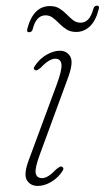

<svg xmlns="http://www.w3.org/2000/svg" viewBox="-20 -636 362 664"><path d="M125.5 -20Q135.5 -20 147 -27Q158.5 -34 175.5 -51.5Q181 -55.5 185.8 -58.5Q190.5 -61.5 195 -59Q203 -54.5 196 -44.5Q182 -22 158 -7.5Q134 7 110.5 7Q85 7 72.8 -13.2Q60.5 -33.5 81 -86.5L176.5 -344.5Q195 -395 192.5 -414Q190 -433 171 -433Q161.5 -433 149 -425.8Q136.5 -418.5 120.5 -401.5Q115.5 -397.5 110.8 -394.5Q106 -391.5 101.5 -393.5Q92.5 -398 101 -408.5Q117 -433 141.2 -446.8Q165.5 -460.5 186.5 -460.5Q212 -460.5 223.5 -439.5Q235 -418.5 213.5 -362.5L117.5 -101Q100 -53.5 103.5 -36.8Q107 -20 125.5 -20ZM243.5 -525.5Q224 -525.5 210.2 -534.2Q196.5 -543 185.5 -554.2Q174.5 -565.5 163.2 -574.2Q152 -583 137.5 -583Q105.5 -583 93.5 -536.5Q91 -524.5 80.5 -524.5Q71.5 -524.5 74.5 -536.5Q95 -615 153 -615Q172.5 -615 186.2 -606.2Q200 -597.5 210.8 -586.2Q221.5 -575 232.8 -566.2Q244 -557.5 259 -557.5Q290 -557.5 302.5 -604.5Q305.5 -616.5 316 -616.5Q324.5 -616.5 321.5 -604.5Q311.5 -564.5 291 -545Q270.5 -525.5 243.5 -525.5Z"/></svg>

Font: Fraunces 9pt S000 Thin
Style: Italic
Weight: 100
Italic angle: -16°
Version: Version 1.000; ttfautohint (v1.8.3)